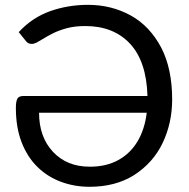

<svg xmlns="http://www.w3.org/2000/svg" viewBox="-20 -746 762 774"><path d="M341 7Q280 7 226 -13Q172 -33 131.2 -72.8Q90.5 -112.5 67.2 -172.2Q44 -232 44 -311Q44 -338 50.2 -348.5Q56.5 -359 74 -359H574.5Q570.5 -498.5 504 -570Q437.5 -641 324 -641Q281 -641 249 -632.2Q217 -623.5 193.2 -611.5Q169.5 -599.5 152 -588.5Q138.5 -580 127.8 -574.5Q117 -569 108 -569Q92.5 -569 84.5 -580.5L55.5 -616.5Q109.5 -675 182 -701Q254.5 -726.5 334.5 -726.5Q428.5 -726.5 506 -684.2Q583.5 -642 630.5 -553Q674 -468 674 -345Q674 -250.5 635.8 -170Q597.5 -89.5 519.5 -39.5Q445 7 341 7ZM342 -74Q408.5 -74 457 -100.8Q505.5 -127.5 534.5 -176.2Q563.5 -225 571.5 -291.5H137.5Q137.5 -193.5 194 -133.5Q250 -74 342 -74Z"/></svg>

Font: Verano Sans
Style: Regular
Weight: 400
Designer: Lukasz Dziedzic with Adam Twardoch and Botio Nikoltchev
Foundry: tyPoland Lukasz Dziedzic
Version: Version 3.001;December 28, 2019;FontCreator 12.0.0.2547 64-b